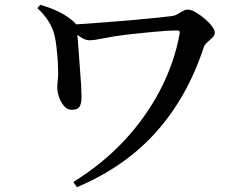

<svg xmlns="http://www.w3.org/2000/svg" viewBox="-20 -739 1040 801"><path d="M286 20Q405 -53 496.5 -150.5Q588 -248 647.5 -362Q707 -476 729 -596Q731 -606 728.5 -609Q726 -612 717 -612Q701 -612 675.5 -610.5Q650 -609 620 -606Q590 -603 560 -600Q530 -597 505 -594Q455 -588 414 -579.5Q373 -571 354 -571Q336 -571 318 -583Q300 -595 273 -614L274 -637Q297 -637 339 -640Q381 -643 432.5 -647Q484 -651 535.5 -655.5Q587 -660 630 -664.5Q673 -669 698 -672Q708 -673 719.5 -679.5Q731 -686 742 -692.5Q753 -699 763 -699Q777 -699 796 -688Q815 -677 833.5 -661.5Q852 -646 864 -630Q876 -614 876 -603Q876 -592 866.5 -582.5Q857 -573 845.5 -563Q834 -553 830 -542Q796 -438 746.5 -350Q697 -262 632 -189Q567 -116 484.5 -58.5Q402 -1 301 42ZM279 -281Q260 -281 246.5 -297.5Q233 -314 226 -335Q219 -356 219 -372Q219 -390 221.5 -410Q224 -430 222 -455Q222 -474 220 -498.5Q218 -523 215 -548Q212 -573 207 -594Q200 -621 183 -649Q166 -677 136 -705L148 -719Q190 -707 225 -690Q260 -673 289 -647Q299 -638 300 -628Q301 -618 301 -611Q302 -599 304.5 -573Q307 -547 309 -513.5Q311 -480 314 -446Q317 -412 318.5 -383Q320 -354 320 -338Q321 -315 314 -298Q307 -281 279 -281Z"/></svg>

Font: Noto Serif JP ExtraLight SemiBold
Style: Regular
Weight: 600
Version: Version 2.003-H1;hotconv 1.1.1;makeotfexe 2.6.0